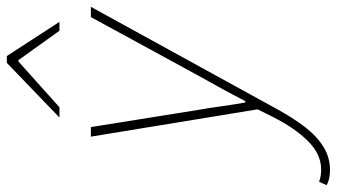

<svg xmlns="http://www.w3.org/2000/svg" viewBox="-316 -532 986 562"><g transform="rotate(-90 177.0 -251.0)"><path d="M-40 222Q-50 222 -61.5 220Q-73 218 -84 212L-74 190Q-59 196 -38 196Q7 196 45.5 157Q84 118 116 54L138 10L58 -478H86L136 -166Q142 -132 147 -95.5Q152 -59 158 -26H162Q180 -61 199.5 -96.5Q219 -132 238 -166L408 -478H438L138 68Q114 112 87.5 147Q61 182 29.5 202Q-2 222 -40 222ZM114 -570 274 -724H294L394 -570H368L282 -690H278L144 -570Z"/></g></svg>

Font: Source Sans 3 VF
Style: Italic
Weight: 200
Italic angle: -11°
Designer: Paul D. Hunt
Foundry: Adobe Systems Incorporated
Version: Version 3.042;hotconv 1.0.118;makeotfexe 2.5.65603